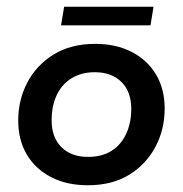

<svg xmlns="http://www.w3.org/2000/svg" viewBox="-20 -539 542 569"><path d="M240 10Q178 10 131.5 -14Q85 -38 59.5 -81Q34 -124 34 -182Q34 -243 61 -294.5Q88 -346 139 -377.5Q190 -409 262 -409Q324 -409 370.5 -385Q417 -361 442.5 -318Q468 -275 468 -217Q468 -156 441 -104.5Q414 -53 363.5 -21.5Q313 10 240 10ZM241 -74Q282 -74 310.5 -92Q339 -110 354 -142.5Q369 -175 369 -217Q369 -267 340 -296Q311 -325 261 -325Q221 -325 192 -307Q163 -289 148 -257Q133 -225 133 -182Q133 -132 162 -103Q191 -74 241 -74ZM161 -464 170 -519H435L426 -464Z"/></svg>

Font: Rokkitt SemiBold SemiBold
Style: Italic
Weight: 600
Italic angle: -9°
Version: Version 3.103